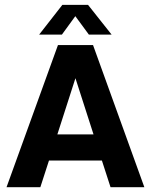

<svg xmlns="http://www.w3.org/2000/svg" viewBox="-20 -784 631 804"><path d="M295.4 -716.3 352.1 -639.2H447.3L348.6 -763.7H241.2L144 -639.2H239.3ZM442.9 0H584.5L369.6 -595.2H222.7L7.3 0H148.9L185.1 -111.8H406.7ZM220.2 -221.2 295.9 -456.5 371.6 -221.2Z"/></svg>

Font: Now ExtraBold
Style: Regular
Weight: 800
Designer: Alfredo Marco Pradil
Foundry: Alfredo Marco Pradil
Version: Version 1.200;hotconv 1.0.109;makeotfexe 2.5.65596